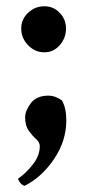

<svg xmlns="http://www.w3.org/2000/svg" viewBox="-20 -442 288 615"><path d="M135.7 -135.7Q157.2 -135.7 178.7 -120.1Q192.4 -94.7 192.4 -56.6Q192.4 9.8 152.8 67.9Q113.3 126 58.6 153.3Q50.8 151.4 44.4 143.1Q38.1 134.8 38.1 129.9Q59.6 116.2 83.5 86.9Q107.4 57.6 107.4 26.4Q107.4 13.7 95.7 3.4Q84 -6.8 72.3 -22.9Q60.5 -39.1 60.5 -66.4Q60.5 -86.9 78.6 -111.3Q96.7 -135.7 135.7 -135.7ZM47.9 -350.6Q47.9 -379.9 69.8 -400.9Q91.8 -421.9 122.1 -421.9Q151.4 -421.9 171.4 -400.9Q191.4 -379.9 191.4 -350.6Q191.4 -320.3 171.4 -297.4Q151.4 -274.4 122.1 -274.4Q91.8 -274.4 69.8 -297.4Q47.9 -320.3 47.9 -350.6Z"/></svg>

Font: Crimson
Style: Bold
Weight: 700
Version: Version 0.8 ; ttfautohint (v1.00) -l 8 -r 50 -G 200 -x 14 -D